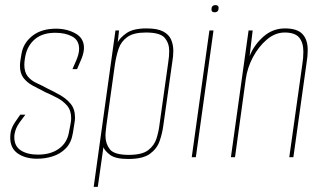

<svg xmlns="http://www.w3.org/2000/svg" viewBox="-20 -614 1262 750"><path d="M125 6Q79 6 49.5 -14.5Q20 -35 20 -76Q20 -82 20.5 -87.5Q21 -93 22 -99Q26 -118 39 -137Q52 -156 59 -166H79Q71 -156 56 -135Q41 -114 37 -91Q36 -87 36 -84Q36 -81 36 -77Q36 -43 61.5 -26.5Q87 -10 128 -10Q178 -10 210 -33Q242 -56 249 -96L255 -127Q258 -141 258 -152Q258 -183 242 -201.5Q226 -220 203 -232Q180 -244 157 -254Q131 -267 108 -279.5Q85 -292 71.5 -310Q58 -328 58 -357Q58 -362 58.5 -368Q59 -374 60 -380L64 -404Q71 -446 106.5 -474Q142 -502 199 -502Q241 -502 274.5 -483.5Q308 -465 308 -427Q308 -409 299 -386L281 -344H263L277 -376Q289 -403 289 -423Q289 -457 262 -471.5Q235 -486 196 -486Q146 -486 116.5 -461Q87 -436 79 -395L77 -384Q76 -377 75.5 -371.5Q75 -366 75 -361Q75 -332 88.5 -315.5Q102 -299 123 -289.5Q144 -280 164 -269Q189 -257 214 -243Q239 -229 256 -208.5Q273 -188 273 -155Q273 -150 272.5 -144.5Q272 -139 271 -134L265 -96Q259 -57 237.5 -35Q216 -13 186.5 -3.5Q157 6 125 6Z M346 116 431 -495H445L440 -449Q448 -466 474 -484.5Q500 -503 552 -503Q595 -503 617.5 -491Q640 -479 648.5 -459Q657 -439 657 -416Q657 -405 656 -394Q655 -383 653 -372L618 -124Q614 -93 603.5 -63Q593 -33 565.5 -13Q538 7 481 7Q431 7 410 -9Q389 -25 384 -39L362 116ZM483 -9Q535 -9 559 -27.5Q583 -46 591.5 -73.5Q600 -101 603 -127L637 -369Q639 -381 640 -393Q641 -405 641 -415Q641 -445 623.5 -466Q606 -487 550 -487Q502 -487 477.5 -469.5Q453 -452 443.5 -424Q434 -396 429 -363L396 -127Q395 -117 393.5 -105.5Q392 -94 392 -83Q392 -53 409 -31Q426 -9 483 -9Z M729 0 798 -495H814L745 0ZM818 -566Q806 -566 806 -577Q806 -594 822 -594Q834 -594 834 -583Q834 -566 818 -566Z M882 0 951 -495H967L955 -395Q972 -438 1008.5 -470.5Q1045 -503 1093 -503Q1141 -503 1161.5 -481Q1182 -459 1182 -419Q1182 -407 1181 -395Q1180 -383 1178 -372L1126 0H1110L1161 -363Q1163 -375 1164 -387.5Q1165 -400 1165 -412Q1165 -448 1148.5 -467.5Q1132 -487 1092 -487Q1055 -487 1022.5 -459.5Q990 -432 968 -390.5Q946 -349 940 -305L898 0Z"/></svg>

Font: Alumni Sans Pinstripe
Style: Italic
Weight: 400
Italic angle: -8°
Designer: Robert E. Leuschke
Foundry: Robert E. Leuschke
Version: Version 1.010; ttfautohint (v1.8.4.7-5d5b)